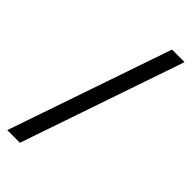

<svg xmlns="http://www.w3.org/2000/svg" viewBox="-231 -695 740 740"><g transform="rotate(45 139.0 -325.0)"><path d="M59.1 9.8H-9.8L219.7 -658.7H288.1Z"/></g></svg>

Font: Tinos
Style: Bold
Weight: 700
Designer: Steve Matteson
Foundry: Monotype Imaging Inc.
Version: Version 1.23